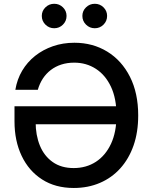

<svg xmlns="http://www.w3.org/2000/svg" viewBox="-20 -958 784 989"><path d="M359.9 10.3Q265.1 10.3 196.8 -33.7Q128.4 -77.6 91.6 -155Q54.7 -232.4 54.7 -333V-410.6H610.4V-317.9H134.8L163.6 -328.6Q163.6 -261.7 185.5 -208Q207.5 -154.3 251.5 -123.3Q295.4 -92.3 359.4 -92.3Q424.3 -92.3 473.9 -124.5Q523.4 -156.7 551.8 -217.3Q580.1 -277.8 580.1 -363.8Q580.1 -450.2 551.8 -510.7Q523.4 -571.3 474.1 -603.3Q424.8 -635.3 362.3 -635.3Q326.2 -635.3 295.9 -625.5Q265.6 -615.7 241.7 -597.4Q217.8 -579.1 200.9 -553.5Q184.1 -527.8 174.8 -495.6H59.1Q67.9 -549.3 94.2 -593.8Q120.6 -638.2 160.9 -670.2Q201.2 -702.1 252.7 -720Q304.2 -737.8 363.3 -737.8Q458 -737.8 532.5 -692.1Q606.9 -646.5 649.4 -562.5Q691.9 -478.5 691.9 -363.3Q691.9 -277.3 668 -208.7Q644 -140.1 599.9 -91.1Q555.7 -42 494.6 -15.9Q433.6 10.3 359.9 10.3ZM468.3 -812.5Q441.9 -812.5 423.1 -831.1Q404.3 -849.6 404.3 -876Q404.3 -901.9 423.1 -920.2Q441.9 -938.5 468.3 -938.5Q494.6 -938.5 513.2 -920.2Q531.7 -901.9 531.7 -876Q531.7 -849.6 513.2 -831.1Q494.6 -812.5 468.3 -812.5ZM259.3 -812.5Q232.9 -812.5 214.1 -831.1Q195.3 -849.6 195.3 -876Q195.3 -901.9 214.1 -920.2Q232.9 -938.5 259.3 -938.5Q285.6 -938.5 304.2 -920.2Q322.8 -901.9 322.8 -876Q322.8 -849.6 304.2 -831.1Q285.6 -812.5 259.3 -812.5Z"/></svg>

Font: V-Inter
Style: Medium-500
Weight: 500
Designer: Rasmus Andersson
Foundry: rsms
Version: Version 4.000;git-4146feb